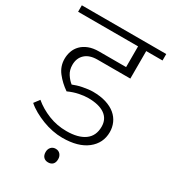

<svg xmlns="http://www.w3.org/2000/svg" viewBox="-199 -729 875 979"><g transform="rotate(30 238.5 -240.0)"><path d="M204 110Q204 93 214 81.5Q224 70 241 70Q258 70 268 81.5Q278 93 278 110Q278 130 268 140Q258 150 241 150Q224 150 214 139.5Q204 129 204 110ZM142 -211Q104 -237 77 -271.5Q50 -306 50 -350Q50 -373 57.5 -394.5Q65 -416 81.5 -433Q98 -450 123.5 -460Q149 -470 184 -470H343V-592H-10V-630H487V-592H391V-430H198Q151 -430 125.5 -406.5Q100 -383 100 -343Q100 -313 114.5 -290.5Q129 -268 147 -254Q157 -258 171 -262.5Q185 -267 200.5 -270Q216 -273 231.5 -275Q247 -277 260 -277Q304 -277 337.5 -266.5Q371 -256 393 -237.5Q415 -219 426 -194Q437 -169 437 -141Q437 -76 385.5 -35.5Q334 5 241 5Q212 5 182 -1Q152 -7 123.5 -18Q95 -29 69 -43.5Q43 -58 24 -75L48 -107Q86 -75 136 -55Q186 -35 242 -35Q311 -35 349 -62.5Q387 -90 387 -144Q387 -189 353 -213Q319 -237 255 -237Q232 -237 202.5 -231Q173 -225 142 -211Z"/></g></svg>

Font: Ek Mukta ExtraLight
Style: Regular
Weight: 275
Designer: Girish Dalvi and Yashodeep Gholap
Foundry: Ek Type
Version: Version 2.538;PS 1.002;hotconv 16.6.51;makeotf.lib2.5.65220;